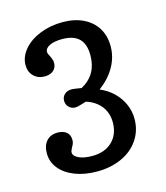

<svg xmlns="http://www.w3.org/2000/svg" viewBox="-88 -496 592 686"><g transform="rotate(-15 207.5 -153.0)"><path d="M30.6 11.3Q30.6 -16.9 45.6 -33.5Q60.5 -50 86.3 -50Q107.3 -50 119.4 -39.9Q131.5 -29.8 131.5 -11.3Q131.5 -3.2 129 2.8Q126.6 8.9 122.6 15.3Q121 19.4 119 23.4Q116.9 27.4 116.9 31.5Q116.9 45.2 135.9 54Q154.8 62.9 185.5 62.9Q232.3 62.9 259.7 36.3Q287.1 9.7 287.1 -34.7Q287.1 -57.3 278.6 -76.2Q270.2 -95.2 253.2 -109.3Q236.3 -123.4 212.9 -130.6L200 -126.6Q180.6 -120.2 171.8 -120.2Q158.1 -120.2 148.4 -129.8Q138.7 -139.5 138.7 -153.2Q138.7 -167.7 148.8 -177Q158.9 -186.3 175 -186.3Q179.8 -186.3 185.1 -185.5Q190.3 -184.7 196 -183.9L211.3 -181.5Q241.9 -198.4 256.9 -224.6Q271.8 -250.8 271.8 -287.1Q271.8 -328.2 251.2 -348.4Q230.6 -368.5 188.7 -368.5Q159.7 -368.5 142.3 -360.1Q125 -351.6 125 -337.9Q125 -333.9 127 -329.4Q129 -325 131.5 -321Q133.9 -315.3 136.7 -308.5Q139.5 -301.6 139.5 -294.4Q139.5 -276.6 127.4 -266.1Q115.3 -255.6 95.2 -255.6Q70.2 -255.6 54.4 -271.4Q38.7 -287.1 38.7 -312.1Q38.7 -342.7 61.3 -369.4Q83.9 -396 122.2 -411.3Q160.5 -426.6 205.6 -426.6Q249.2 -426.6 281.9 -410.9Q314.5 -395.2 332.3 -366.5Q350 -337.9 350 -299.2Q350 -259.7 330.2 -224.2Q310.5 -188.7 271.8 -159.7Q300.8 -147.6 321.8 -127Q342.7 -106.5 354 -80.6Q365.3 -54.8 365.3 -26.6Q365.3 16.1 342.7 50Q320.2 83.9 279.8 102.4Q239.5 121 187.9 121Q141.9 121 106 106.9Q70.2 92.7 50.4 68.1Q30.6 43.5 30.6 11.3Z"/></g></svg>

Font: Playfair Micro SmCond SmLight
Style: Regular
Weight: 360
Width: 4
Designer: Claus Eggers Sørensen
Foundry: Claus Eggers Sørensen
Version: Version 2.100;Glyphs 3.2 (3219)